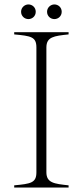

<svg xmlns="http://www.w3.org/2000/svg" viewBox="-20 -845 373 865"><path d="M44 -10V0H289V-10C224 -17 189 -21 189 -69V-631C189 -679 223 -683 289 -690V-700H44V-690C120 -683 144 -679 144 -631V-69C144 -21 119 -17 44 -10ZM108 -759C125 -759 141 -772 141 -792C141 -812 125 -825 108 -825C91 -825 75 -811 75 -792C75 -772 91 -759 108 -759ZM225 -759C242 -759 258 -772 258 -792C258 -812 242 -825 225 -825C208 -825 192 -811 192 -792C192 -772 208 -759 225 -759Z"/></svg>

Font: Sprat Condensed Thin
Style: Regular
Weight: 100
Width: 3
Designer: Ethan Nakache
Foundry: Collletttivo
Version: Version 2.000;Glyphs 3.2 (3217)